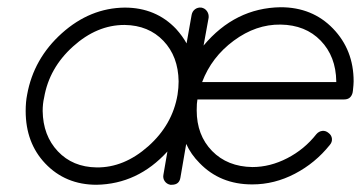

<svg xmlns="http://www.w3.org/2000/svg" viewBox="-20 -511 998 531"><path d="M247 0Q161 0 105 -59Q51 -116 51 -204Q51 -229 55 -249Q73 -349 151 -419Q229 -489 325 -490Q411 -490 467 -431Q485 -411 496 -391L510 -470Q512 -480 519.5 -485.5Q527 -491 537 -490Q547 -488 552.5 -480Q558 -472 557 -462L543 -385Q630 -489 756 -491Q844 -491 901 -432Q958 -373 958 -286Q958 -278 956 -260Q956 -259 955.5 -257Q955 -255 955 -254Q950 -236 932 -236H526Q524 -226 524 -206Q524 -137 566.5 -93.5Q609 -50 678 -49Q727 -49 774.5 -73.5Q822 -98 855 -140Q862 -148 871.5 -149Q881 -150 889 -143Q897 -137 898 -127.5Q899 -118 892 -110Q852 -60 795.5 -30.5Q739 -1 678 -1H677Q589 -1 532 -60Q508 -84 495 -113L479 -20Q476 0 455 0H451Q441 -2 435.5 -10Q430 -18 432 -28L443 -92Q361 -2 247 0ZM102 -241Q98 -224 98 -204Q99 -136 140 -92.5Q181 -49 247 -48Q323 -47 390 -106.5Q457 -166 471 -249Q474 -268 474 -286Q473 -355 432 -398Q391 -441 325 -442H324Q248 -442 182 -382.5Q116 -323 102 -241ZM756 -443Q688 -444 626.5 -398.5Q565 -353 539 -284H910V-286Q909 -355 867 -398.5Q825 -442 756 -443Z"/></svg>

Font: Quicksand
Style: Italic
Weight: 400
Italic angle: -12°
Designer: Andrew Paglinawan
Foundry: Andrew Paglinawan
Version: 1.002